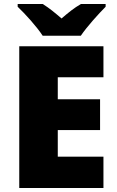

<svg xmlns="http://www.w3.org/2000/svg" viewBox="-20 -947 589 967"><path d="M512 -927H388C353 -907 325 -884 290 -854C255 -884 230 -905 195 -927H69V-913C107 -877 165 -813 195 -767H387C418 -813 478 -879 512 -913ZM501 0V-158H271V-292H484V-447H271V-558H501V-714H77V0Z"/></svg>

Font: Noto Sans UI Black
Style: Regular
Weight: 900
Designer: Monotype Design Team
Foundry: Monotype Imaging Inc.
Version: Version 1.901